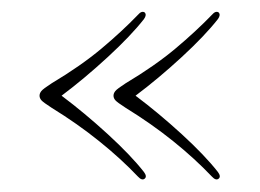

<svg xmlns="http://www.w3.org/2000/svg" viewBox="-20 -391 430 318"><path d="M45.5 -232.5Q45.5 -236.5 48.5 -240.2Q51.5 -244 65.5 -253Q114 -282 148 -310.5Q182 -339 208.5 -366.5Q214.5 -373.5 219.5 -370.5Q223.5 -366.5 218.5 -359.5Q197 -332 158.5 -296.5Q120 -261 82 -232.5Q120 -204 158.5 -168.8Q197 -133.5 218.5 -106Q224 -98.5 219.5 -95Q215 -91.5 208.5 -98.5Q180 -128.5 144.2 -157.2Q108.5 -186 65.5 -212.5Q51.5 -221.5 48.5 -225Q45.5 -228.5 45.5 -232.5ZM168 -232.5Q168 -236.5 171 -240.2Q174 -244 188 -253Q236.5 -282 270.5 -310.5Q304.5 -339 331 -366.5Q337 -373.5 342 -370.5Q346 -366.5 341 -359.5Q319.5 -332 281 -296.5Q242.5 -261 204.5 -232.5Q242.5 -204 281 -168.8Q319.5 -133.5 341 -106Q346.5 -98.5 342 -95Q337.5 -91.5 331 -98.5Q302.5 -128.5 266.8 -157.2Q231 -186 188 -212.5Q174 -221.5 171 -225Q168 -228.5 168 -232.5Z"/></svg>

Font: Fraunces 144pt S050 Thin
Style: Regular
Weight: 100
Version: Version 1.000; ttfautohint (v1.8.3)